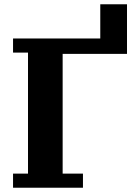

<svg xmlns="http://www.w3.org/2000/svg" viewBox="-20 -878 642 898"><path d="M41 -66H111V-632H41V-698H449V-858H574V-626H273V-66H368V0H41Z"/></svg>

Font: IBM Plex Serif
Style: Bold
Weight: 700
Designer: Mike Abbink, Paul van der Laan, Pieter van Rosmalen
Foundry: Bold Monday
Version: Version 2.008